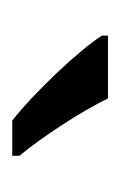

<svg xmlns="http://www.w3.org/2000/svg" viewBox="40 -846 200 321"><g transform="rotate(90 140.5 -686.0)"><path d="M145 -766H40V-756C63 -719 136 -642 182 -606H241V-618C210 -655 167 -721 145 -766Z"/></g></svg>

Font: Noto Sans Psalter Pahlavi
Style: Regular
Weight: 400
Designer: Monotype Design Team
Foundry: Monotype Imaging Inc.
Version: Version 2.002